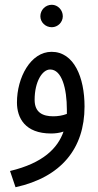

<svg xmlns="http://www.w3.org/2000/svg" viewBox="-20 -554 409 804"><path d="M197 -440C222 -440 243 -461 243 -486C243 -512 222 -534 197 -534C170 -534 149 -512 149 -486C149 -461 170 -440 197 -440ZM45 230C236 188 334 68 334 -108C334 -230 290 -337 196 -337C108 -337 51 -229 51 -125C51 -60 85 5 194 5C210 5 229 3 246 -3C222 66 161 129 22 162ZM125 -136C125 -212 157 -263 190 -263C239 -263 260 -183 260 -95C260 -89 260 -83 260 -77C242 -70 222 -67 203 -67C160 -67 125 -82 125 -136Z"/></svg>

Font: Noto Sans Arabic UI XCn
Style: Regular
Weight: 400
Width: 2
Designer: Monotype Design Team, Nadine Chahine and Nizar Qandah
Foundry: Monotype Imaging Inc.
Version: Version 2.010